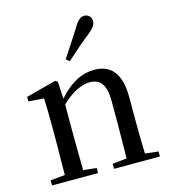

<svg xmlns="http://www.w3.org/2000/svg" viewBox="-120 -926 909 1023"><g transform="rotate(-15 334.0 -414.5)"><path d="M284 -630 303 -615C343 -651 382 -686 430 -724C464 -750 478 -770 478 -790C478 -814 459 -829 440 -829C418 -829 402 -815 381 -779C345 -722 315 -677 284 -630ZM460 0H635V-28L562 -36C560 -91 559 -174 559 -230V-348C559 -482 505 -537 416 -537C350 -537 286 -508 218 -431L213 -526L200 -534L34 -490V-465L119 -459C121 -410 122 -363 122 -295V-230L120 -36L40 -28V0H294V-28L221 -36L219 -230V-398C280 -458 336 -479 375 -479C431 -479 463 -446 463 -352V-230L461 -36L382 -28V0Z"/></g></svg>

Font: Noto Serif CJK SC Medium
Style: Regular
Weight: 500
Designer: Ryoko NISHIZUKA 西塚涼子 (kana & ideographs); Frank Grießhammer (Latin, Greek & Cyrillic); Wenlong ZHANG 张文龙 (bopomofo); San
Foundry: Adobe
Version: Version 2.001;hotconv 1.1.0;makeotfexe 2.6.0